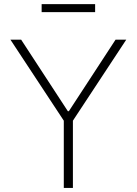

<svg xmlns="http://www.w3.org/2000/svg" viewBox="-20 -922 671 942"><path d="M31.2 -727.3H83.8L312.9 -376.4H317.8L546.9 -727.3H599.4L337.7 -329.9V0H293V-329.9ZM446.7 -901.6V-862.6H184.3V-901.6Z"/></svg>

Font: Inter UI Extra Light
Style: Regular
Weight: 200
Designer: Rasmus Andersson
Foundry: rsms
Version: 3.2;8d6f07862